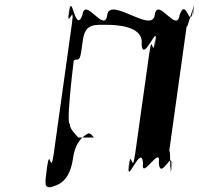

<svg xmlns="http://www.w3.org/2000/svg" viewBox="-20 -764 832 804"><path d="M427 -660C459 -660 584 -658 573 -578C579 -498 642 -667 632 -596C621 -516 641 -677 630 -597C617 -508 619 -638 605 -540L546 -120C532 -22 531 -155 518 -64C507 16 531 -143 520 -63C510 9 572 -162 579 -82C568 -2 656 -162 645 -82C651 -2 709 -152 696 -63C685 17 710 -144 699 -64C689 7 696 -182 687 -120L763 -664C754 -602 801 -790 791 -719C780 -639 799 -801 788 -721C775 -632 760 -781 732 -701C721 -621 639 -781 628 -701C617 -621 440 -781 429 -701C418 -621 336 -781 325 -701C296 -621 281 -793 271 -721C260 -641 280 -799 269 -719C256 -628 295 -762 281 -664L205 -120C191 -22 190 -155 177 -64C166 16 168 20 191 20C224 11 272 -2 286 -103C300 -203 368 -206 345 -206C362 -206 365 -197 373 -188H308C299 -198 270 -226 273 -244C250 -244 309 -661 295 -561C283 -479 279 -505 294 -514C317 -514 316 -516 327 -596C337 -667 377 -660 427 -660Z"/></svg>

Font: Hussar Przerywany
Style: Obl
Weight: 400
Foundry: Cannot Into Space Fonts
Version: Version 0.982